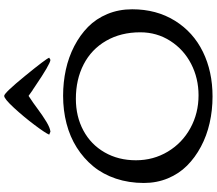

<svg xmlns="http://www.w3.org/2000/svg" viewBox="-78 -930 1021 904"><g transform="rotate(-90 432.0 -478.5)"><path d="M249.5 -756.8Q257.3 -775.4 295.7 -826.4Q334 -877.4 376.2 -923.1Q418.5 -968.8 432.1 -968.8Q445.8 -968.8 526.4 -870.1Q606.9 -771.5 611.8 -756.8L601.6 -751Q581.1 -752.4 477.1 -823.2L459.5 -835V-834.5L432.1 -854L415.5 -842.8Q404.8 -836.4 371.6 -811.8Q338.4 -787.1 310.1 -770Q281.7 -752.9 263.7 -751ZM434.6 -53.7Q515.1 -53.7 582.8 -88.6Q650.4 -123.5 690.9 -186.8Q731.4 -250 731.4 -328.1Q731.4 -419.4 691.4 -488.8Q651.4 -558.1 580.3 -594.7Q509.3 -631.3 418 -631.3Q335 -631.3 269 -595.9Q203.1 -560.5 166 -495.8Q128.9 -431.2 128.9 -348.6Q128.9 -266.1 169.7 -198.2Q210.4 -130.4 280.5 -92Q350.6 -53.7 434.6 -53.7ZM22 -311Q22 -381.8 42.5 -442.9Q63 -503.9 100.3 -549.3Q137.7 -594.7 188.7 -627Q239.7 -659.2 301.8 -675.3Q363.8 -691.4 432.6 -691.4Q496.1 -691.4 555.4 -678.5Q614.7 -665.5 666.5 -638.7Q718.3 -611.8 756.8 -574Q795.4 -536.1 817.6 -482.7Q839.8 -429.2 839.8 -366.2Q839.8 -252 786.1 -165.3Q732.4 -78.6 639.6 -33.2Q546.9 12.2 429.2 12.2Q364.3 12.2 304.2 -1.5Q244.1 -15.1 192.9 -42.5Q141.6 -69.8 103.5 -107.9Q65.4 -146 43.7 -198.2Q22 -250.5 22 -311Z"/></g></svg>

Font: Corben
Style: Regular
Weight: 400
Designer: vernon adams
Foundry: vernon adams
Version: Version 1.100